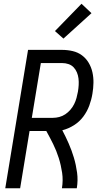

<svg xmlns="http://www.w3.org/2000/svg" viewBox="-20 -1000 540 1020"><path d="M8 0 129 -735H310Q339 -735 366.5 -728.5Q394 -722 415.5 -706Q437 -690 451 -666.5Q465 -643 471 -616Q477 -589 476.5 -560Q476 -531 471 -502Q466 -471 454.5 -439.5Q443 -408 422.5 -380.5Q402 -353 372.5 -334.5Q343 -316 311 -308Q329 -274 345 -237.5Q361 -201 372.5 -162.5Q384 -124 389.5 -83Q395 -42 388 0H309Q316 -42 310 -82.5Q304 -123 292 -161Q280 -199 262.5 -234.5Q245 -270 226 -304H137L87 0ZM261 -374Q278 -374 295 -378.5Q312 -383 327 -393Q342 -403 354 -417Q366 -431 374 -447Q382 -463 386.5 -480Q391 -497 394 -513Q397 -531 398 -548.5Q399 -566 397 -583Q395 -600 388.5 -615.5Q382 -631 371 -642.5Q360 -654 344 -659.5Q328 -665 310 -665H197L149 -374ZM317 -795 272 -835 413 -980 466 -930Z"/></svg>

Font: Iosevka Term Curly Oblique
Style: Regular
Weight: 400
Italic angle: -9°
Designer: Belleve Invis
Foundry: Belleve Invis
Version: Version 32.3.0